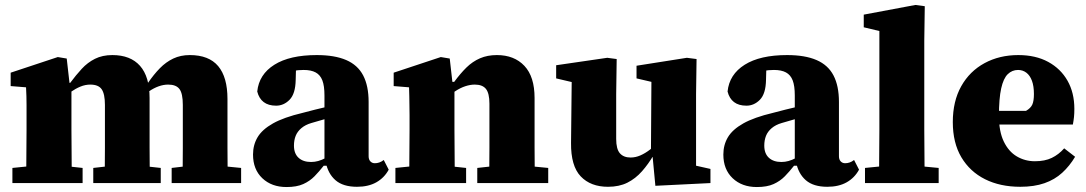

<svg xmlns="http://www.w3.org/2000/svg" viewBox="-20 -738 4379 774"><path d="M30 0V-61L129 -71H221L313 -61V0ZM85 0Q86 -30 86 -67Q86 -104 86.5 -143Q87 -182 87 -215V-273Q87 -296 87 -314.5Q87 -333 86.5 -350Q86 -367 85 -386L23 -391V-445L213 -508L249 -502L261 -396L268 -395V-215Q268 -182 268.5 -143Q269 -104 269 -67Q269 -30 270 0ZM356 0V-61L444 -71H537L628 -61V0ZM402 0Q402 -30 402.5 -67Q403 -104 403 -142.5Q403 -181 403 -215V-315Q403 -359 390 -378Q377 -397 344 -397Q324 -397 304.5 -389Q285 -381 265.5 -367.5Q246 -354 229 -338L228 -404H263Q286 -435 309.5 -460.5Q333 -486 363 -501Q393 -516 433 -516Q506 -516 544.5 -472.5Q583 -429 583 -343V-215Q583 -181 583 -142.5Q583 -104 583.5 -67Q584 -30 584 0ZM672 0V-61L757 -71H851L952 -61V0ZM716 0Q716 -30 716.5 -67Q717 -104 717 -142.5Q717 -181 717 -215V-315Q717 -361 703.5 -379Q690 -397 658 -397Q639 -397 619.5 -390Q600 -383 581 -370Q562 -357 542 -338L541 -403H576Q600 -438 624.5 -463Q649 -488 678.5 -502Q708 -516 745 -516Q822 -516 859.5 -471.5Q897 -427 897 -339V-215Q897 -181 897 -142.5Q897 -104 897.5 -67Q898 -30 898 0Z M1135 16Q1075 16 1037.5 -19.5Q1000 -55 1000 -115Q1000 -154 1018.5 -185Q1037 -216 1080.5 -240.5Q1124 -265 1200 -283Q1225 -290 1250 -296Q1275 -302 1300 -308Q1325 -314 1349 -320V-276Q1322 -267 1292 -258.5Q1262 -250 1235 -242Q1211 -235 1195 -221.5Q1179 -208 1172 -190.5Q1165 -173 1165 -151Q1165 -119 1183.5 -102Q1202 -85 1234 -85Q1249 -85 1263 -89Q1277 -93 1292.5 -101Q1308 -109 1327 -121L1332 -70H1285Q1267 -47 1248 -27.5Q1229 -8 1202.5 4Q1176 16 1135 16ZM1419 15Q1363 15 1332.5 -11.5Q1302 -38 1293 -85L1288 -87V-353Q1288 -392 1279.5 -414Q1271 -436 1252.5 -446Q1234 -456 1204 -456Q1182 -456 1160.5 -452Q1139 -448 1115 -441L1174 -490L1172 -416Q1171 -360 1147.5 -336Q1124 -312 1093 -312Q1062 -312 1043 -326.5Q1024 -341 1017 -369Q1024 -438 1086 -477Q1148 -516 1257 -516Q1329 -516 1375.5 -496Q1422 -476 1444 -434Q1466 -392 1466 -327V-108Q1466 -95 1473 -87.5Q1480 -80 1491 -80Q1500 -80 1509 -83Q1518 -86 1527 -93L1547 -54Q1529 -21 1497 -3Q1465 15 1419 15Z M1574 0V-61L1673 -71H1765L1859 -61V0ZM1629 0Q1630 -30 1630 -67Q1630 -104 1630.5 -143Q1631 -182 1631 -215V-273Q1631 -296 1630.5 -314.5Q1630 -333 1630 -350Q1630 -367 1629 -386L1567 -391V-445L1757 -508L1793 -502L1805 -396L1812 -394V-215Q1812 -182 1812.5 -143Q1813 -104 1813 -67Q1813 -30 1814 0ZM1904 0V-61L1995 -71H2087L2190 -61V0ZM1952 0Q1952 -30 1952.5 -67Q1953 -104 1953 -142.5Q1953 -181 1953 -215V-320Q1953 -362 1939 -379.5Q1925 -397 1894 -397Q1876 -397 1856 -390.5Q1836 -384 1815.5 -370.5Q1795 -357 1776 -338L1775 -408H1811Q1836 -442 1860.5 -466Q1885 -490 1915 -503Q1945 -516 1983 -516Q2053 -516 2094 -472.5Q2135 -429 2135 -343V-215Q2135 -181 2135 -142.5Q2135 -104 2135.5 -67Q2136 -30 2136 0Z M2431 15Q2361 15 2321 -27Q2281 -69 2282 -162L2285 -442L2324 -398L2222 -422V-475L2428 -505L2466 -500L2464 -359V-178Q2464 -137 2479 -120Q2494 -103 2522 -103Q2542 -103 2561.5 -111.5Q2581 -120 2600.5 -135Q2620 -150 2637 -167L2649 -113H2615Q2594 -77 2568 -47.5Q2542 -18 2509 -1.5Q2476 15 2431 15ZM2622 11 2611 -105 2604 -106 2606 -408 2546 -422V-473L2749 -505L2788 -500L2786 -359V-70L2844 -57V0Z M3031 16Q2971 16 2933.5 -19.5Q2896 -55 2896 -115Q2896 -154 2914.5 -185Q2933 -216 2976.5 -240.5Q3020 -265 3096 -283Q3121 -290 3146 -296Q3171 -302 3196 -308Q3221 -314 3245 -320V-276Q3218 -267 3188 -258.5Q3158 -250 3131 -242Q3107 -235 3091 -221.5Q3075 -208 3068 -190.5Q3061 -173 3061 -151Q3061 -119 3079.5 -102Q3098 -85 3130 -85Q3145 -85 3159 -89Q3173 -93 3188.5 -101Q3204 -109 3223 -121L3228 -70H3181Q3163 -47 3144 -27.5Q3125 -8 3098.5 4Q3072 16 3031 16ZM3315 15Q3259 15 3228.5 -11.5Q3198 -38 3189 -85L3184 -87V-353Q3184 -392 3175.5 -414Q3167 -436 3148.5 -446Q3130 -456 3100 -456Q3078 -456 3056.5 -452Q3035 -448 3011 -441L3070 -490L3068 -416Q3067 -360 3043.5 -336Q3020 -312 2989 -312Q2958 -312 2939 -326.5Q2920 -341 2913 -369Q2920 -438 2982 -477Q3044 -516 3153 -516Q3225 -516 3271.5 -496Q3318 -476 3340 -434Q3362 -392 3362 -327V-108Q3362 -95 3369 -87.5Q3376 -80 3387 -80Q3396 -80 3405 -83Q3414 -86 3423 -93L3443 -54Q3425 -21 3393 -3Q3361 15 3315 15Z M3467 0V-61L3568 -71H3659L3764 -61V0ZM3523 0Q3524 -36 3524 -72Q3524 -108 3524.5 -144Q3525 -180 3525 -215V-613L3462 -628V-679L3670 -718L3708 -713L3706 -574V-215Q3706 -180 3706.5 -144Q3707 -108 3707 -72Q3707 -36 3708 0Z M4093 15Q4012 15 3951 -15.5Q3890 -46 3855.5 -104Q3821 -162 3821 -246Q3821 -330 3855 -390.5Q3889 -451 3949 -483.5Q4009 -516 4085 -516Q4155 -516 4205.5 -488.5Q4256 -461 4283.5 -412.5Q4311 -364 4311 -299Q4311 -280 4309.5 -266Q4308 -252 4305 -236H3936V-291H4116Q4135 -302 4141.5 -316.5Q4148 -331 4148 -359Q4148 -391 4140 -412.5Q4132 -434 4117.5 -445Q4103 -456 4084 -456Q4060 -456 4042.5 -439Q4025 -422 4016 -381.5Q4007 -341 4007 -270Q4007 -208 4026.5 -167.5Q4046 -127 4079 -107.5Q4112 -88 4152 -88Q4192 -88 4220 -101.5Q4248 -115 4270 -140L4314 -106Q4292 -69 4262 -41.5Q4232 -14 4190.5 0.5Q4149 15 4093 15Z"/></svg>

Font: Source Serif 4 ExtraBold
Style: Regular
Weight: 800
Designer: Frank Grießhammer
Foundry: Adobe Systems Incorporated
Version: Version 4.004;hotconv 1.0.116;makeotfexe 2.5.65601